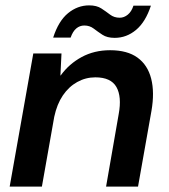

<svg xmlns="http://www.w3.org/2000/svg" viewBox="-20 -695 630 715"><path d="M16 0 104 -496H209L205 -414H206Q237 -457 284 -482.5Q331 -508 390 -508Q454 -508 492 -480.5Q530 -453 543 -402Q556 -351 544 -282L494 0H375L422 -270Q434 -335 413.5 -371Q393 -407 335 -407Q299 -407 267.5 -389.5Q236 -372 214 -339.5Q192 -307 182 -260L136 0ZM178 -555Q198 -617 233.5 -646Q269 -675 312 -675Q340 -675 357.5 -663.5Q375 -652 390 -640.5Q405 -629 426 -629Q442 -629 456 -640.5Q470 -652 477 -674H542Q522 -613 486.5 -583.5Q451 -554 407 -554Q379 -554 361.5 -565.5Q344 -577 329 -588.5Q314 -600 294 -600Q277 -600 264 -589Q251 -578 243 -555Z"/></svg>

Font: DM Sans 28pt SemiBold
Style: Italic
Weight: 600
Italic angle: -10°
Version: Version 4.004;gftools[0.9.30]